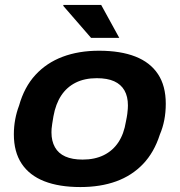

<svg xmlns="http://www.w3.org/2000/svg" viewBox="-20 -744 726 776"><path d="M305 12Q219 12 159 -11.5Q99 -35 67.5 -82.5Q36 -130 36 -201Q36 -232 41.5 -261.5Q47 -291 57 -317Q78 -392 123 -441Q168 -490 233 -514.5Q298 -539 380 -539Q467 -539 527 -515.5Q587 -492 618.5 -444.5Q650 -397 650 -325Q650 -290 644 -259Q638 -228 626 -200Q603 -128 558 -81Q513 -34 449.5 -11Q386 12 305 12ZM314 -99Q363 -99 399.5 -117Q436 -135 458.5 -169Q481 -203 489 -253Q493 -272 494.5 -284Q496 -296 496.5 -304Q497 -312 497 -318Q497 -354 483 -378.5Q469 -403 441.5 -415.5Q414 -428 371 -428Q322 -428 286 -410Q250 -392 227.5 -358Q205 -324 196 -274Q193 -256 191 -243.5Q189 -231 188.5 -223.5Q188 -216 188 -209Q188 -174 202 -149Q216 -124 244 -111.5Q272 -99 314 -99ZM348 -591 236 -720V-724H389L462 -591Z"/></svg>

Font: Archivo SemiExpanded
Style: Bold Italic
Weight: 700
Width: 6
Italic angle: -10°
Designer: Hector Gatti
Foundry: Omnibus-Type
Version: Version 2.001